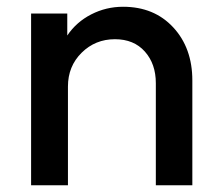

<svg xmlns="http://www.w3.org/2000/svg" viewBox="-20 -548 651 568"><path d="M344 -528Q436 -528 492.5 -467Q549 -406 549 -310V0H441V-302Q441 -359 408.5 -395.5Q376 -432 320 -432Q262 -432 221.5 -392Q181 -352 181 -292V0H72V-508H179V-443Q206 -483 250 -505.5Q294 -528 344 -528Z"/></svg>

Font: Metropolitano Medium
Style: Regular
Weight: 500
Designer: Fonts by Alex Slobzheninov & Chris M. Simpson / Changes by Cristiano Sobral
Foundry: Fonts by Alex Slobzheninov & Chris M. Simpson / Changes by Cristiano Sobral
Version: Version 1.00;August 30, 2020;FontCreator 13.0.0.2681 64-bit